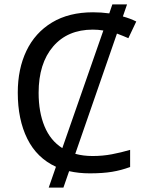

<svg xmlns="http://www.w3.org/2000/svg" viewBox="-20 -780 672 875"><path d="M559 -760 540 -705Q573 -696 601 -682L565 -606Q553 -611 540 -616.5Q527 -622 513 -627L323 -79Q359 -69 402 -69Q448 -69 490 -77Q532 -85 573 -97V-19Q533 -4 490.5 3Q448 10 389 10Q339 10 295 0L269 75H202L235 -20Q148 -60 104.5 -147.5Q61 -235 61 -358Q61 -466 100.5 -548.5Q140 -631 217 -677.5Q294 -724 404 -724Q441 -724 478 -719L492 -760ZM403 -645Q288 -645 222 -568Q156 -491 156 -357Q156 -269 183 -204Q210 -139 264 -105L451 -641Q427 -645 403 -645Z"/></svg>

Font: Noto Sans
Style: Regular
Weight: 400
Designer: Monotype Design Team
Foundry: Monotype Imaging Inc.
Version: Version 1.902